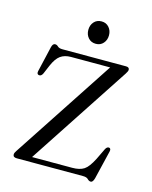

<svg xmlns="http://www.w3.org/2000/svg" viewBox="-93 -629 558 704"><g transform="rotate(15 186.0 -277.0)"><path d="M340.5 -403.5 88 -19H240.5Q268.5 -19 284.8 -29.5Q301 -40 318 -73.5L338.5 -116Q344 -126.5 352 -125.5Q360 -124 357.5 -112.5L331.5 -4Q327 12.5 319 12.5Q312 12.5 306.2 6.2Q300.5 0 286.5 0H35Q20.5 0 20.5 -11Q20.5 -17 26.5 -25.5L279.5 -410.5H131Q107 -410.5 91.2 -399.2Q75.5 -388 63 -359L49 -326Q43.5 -314.5 35 -315.5Q25.5 -316.5 28 -329L50.5 -426Q54 -440.5 63 -440.5Q69.5 -440.5 75 -435Q80.5 -429.5 93.5 -429.5H334.5Q347.5 -429.5 347.5 -419.5Q347.5 -414 340.5 -403.5ZM206 -480.5Q188 -480.5 177.2 -492.8Q166.5 -505 166.5 -523Q166.5 -541 177.2 -553.2Q188 -565.5 206 -565.5Q223.5 -565.5 234.2 -553.2Q245 -541 245 -523Q245 -505 234.2 -492.8Q223.5 -480.5 206 -480.5Z"/></g></svg>

Font: Fraunces 144pt Soft Light
Style: Regular
Weight: 300
Version: Version 1.000;[0bf87f6ff]